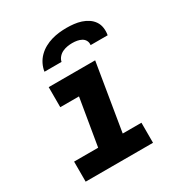

<svg xmlns="http://www.w3.org/2000/svg" viewBox="-172 -868 944 995"><g transform="rotate(-30 300.0 -370.0)"><path d="M54 0V-120H198L245 -400H133V-520H411L345 -120H457V0ZM154 -600Q157 -622 167.5 -643.5Q178 -665 195 -682Q212 -699 233 -710.5Q254 -722 276.5 -728.5Q299 -735 321.5 -737.5Q344 -740 366 -740Q388 -740 410 -737.5Q432 -735 452 -728.5Q472 -722 489.5 -710.5Q507 -699 518.5 -682Q530 -665 533 -643.5Q536 -622 532 -600H430Q432 -615 425.5 -627Q419 -639 407 -645.5Q395 -652 381 -654.5Q367 -657 352 -657Q338 -657 323 -654.5Q308 -652 294 -645.5Q280 -639 269.5 -627Q259 -615 256 -600Z"/></g></svg>

Font: Iosevka SS04 Heavy Extended
Style: Italic
Weight: 900
Width: 7
Italic angle: -9°
Monospace: yes
Designer: Belleve Invis
Foundry: Belleve Invis
Version: Version 19.0.0; ttfautohint (v1.8.4)